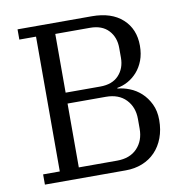

<svg xmlns="http://www.w3.org/2000/svg" viewBox="-79 -774 827 850"><g transform="rotate(-10 335.0 -349.0)"><path d="M55 -46H130V-652H55V-698H389Q477 -698 526.5 -653Q576 -608 576 -533Q576 -496 565 -467Q554 -438 535.5 -417Q517 -396 493.5 -383Q470 -370 445 -366V-363Q471 -361 499 -350Q527 -339 550 -318Q573 -297 588 -266Q603 -235 603 -194Q603 -150 589.5 -114Q576 -78 551.5 -52.5Q527 -27 493 -13.5Q459 0 419 0H55ZM216 -49H388Q446 -49 478.5 -83Q511 -117 511 -171V-215Q511 -268 478.5 -302Q446 -336 388 -336H216ZM216 -385H372Q426 -385 455 -416Q484 -447 484 -495V-539Q484 -587 455 -618Q426 -649 372 -649H216Z"/></g></svg>

Font: IBM Plex Serif
Style: Regular
Weight: 400
Designer: Mike Abbink, Paul van der Laan, Pieter van Rosmalen
Foundry: Bold Monday
Version: Version 3.001